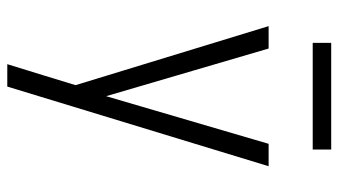

<svg xmlns="http://www.w3.org/2000/svg" viewBox="-226 -726 951 540"><g transform="rotate(90 250.0 -455.5)"><path d="M160 0Q168 -27 176.5 -53.5Q185 -80 193 -107L219 -192L53 -735H116L250 -278L384 -735H447L223 0ZM100 -859V-911H400V-859Z"/></g></svg>

Font: Iosevka Fixed Light
Style: Regular
Weight: 300
Monospace: yes
Designer: Belleve Invis
Foundry: Belleve Invis
Version: Version 32.3.0